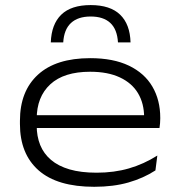

<svg xmlns="http://www.w3.org/2000/svg" viewBox="-20 -721 706 756"><path d="M351 14.5Q205.5 14.5 132 -50.2Q58.5 -115 58.5 -233V-245.5Q58.5 -362 129.5 -427Q200.5 -492 335 -492Q426 -492 487.5 -462.5Q549 -433 580 -380Q611 -327 611 -257V-254.5Q611 -245.5 610.2 -235.5Q609.5 -225.5 608 -217H545.5Q546.5 -226 547 -237.2Q547.5 -248.5 547.5 -259Q547.5 -313.5 523.5 -353.8Q499.5 -394 452 -416.2Q404.5 -438.5 335 -438.5Q231.5 -438.5 178 -389Q124.5 -339.5 124.5 -253V-246.5V-239V-226.5Q124.5 -184.5 138.2 -150.2Q152 -116 180.8 -91.5Q209.5 -67 254 -54Q298.5 -41 360.5 -41Q429.5 -41 488 -58Q546.5 -75 599.5 -108.5L592 -50Q545 -19.5 485.8 -2.5Q426.5 14.5 351 14.5ZM88.5 -217V-267.5H594V-217ZM337 -701Q414 -701 453 -663.2Q492 -625.5 494 -554H444.5Q441.5 -605.5 414.2 -630.8Q387 -656 337 -656Q287 -656 259.5 -630.5Q232 -605 229 -554H180Q182.5 -625.5 221.2 -663.2Q260 -701 337 -701Z"/></svg>

Font: Anek Latin Expanded Light
Style: Regular
Weight: 300
Width: 7
Designer: Yesha Goshar
Foundry: Ek Type
Version: Version 1.003